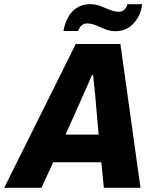

<svg xmlns="http://www.w3.org/2000/svg" viewBox="-59 -897 744 917"><path d="M-39 0 303 -687H516L612 0H437L425 -122H195L139 0ZM254 -254H412L398 -414Q397 -429 395.5 -445Q394 -461 392 -477Q390 -493 388.5 -508.5Q387 -524 386 -538H380Q372 -519 362 -496.5Q352 -474 342.5 -452.5Q333 -431 325 -413ZM244 -749Q250 -785 266 -814Q282 -843 308.5 -860Q335 -877 370 -877Q398 -877 421 -868Q444 -859 465.5 -850Q487 -841 509 -841Q523 -841 534 -850Q545 -859 550 -877H620Q616 -841 599 -812Q582 -783 555.5 -765.5Q529 -748 494 -748Q467 -748 443.5 -757.5Q420 -767 399 -776Q378 -785 356 -785Q341 -785 330.5 -775.5Q320 -766 314 -749Z"/></svg>

Font: Archivo SemiCondensed ExtraBold
Style: Italic
Weight: 800
Width: 4
Italic angle: -10°
Designer: Hector Gatti
Foundry: Omnibus-Type
Version: Version 2.001